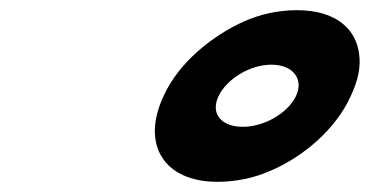

<svg xmlns="http://www.w3.org/2000/svg" viewBox="-20 -744 726 377"><path d="M514 -410C574 -436 639 -489 669 -556C683 -586 689 -613 685 -639C679 -685 642 -724 563 -724C526 -724 490 -716 457 -701C398 -674 331 -622 301 -555C257 -461 301 -387 407 -387C442 -387 479 -394 514 -410ZM561 -555C545 -522 499 -495 457 -495C414 -495 393 -521 409 -555C425 -589 471 -617 513 -617C556 -617 577 -588 561 -555Z"/></svg>

Font: Passageway
Style: BdSuIt
Weight: 700
Foundry: Ascender Corporation
Version: Version 1.11